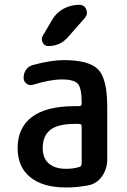

<svg xmlns="http://www.w3.org/2000/svg" viewBox="-20 -785 540 814"><path d="M297.9 -259.8Q225.6 -259.8 193.4 -234.4Q161.1 -209 161.1 -157.2Q161.1 -114.3 187 -91.8Q212.9 -69.3 259.8 -69.3Q292 -69.3 316.4 -77.1Q326.2 -80.1 326.2 -91.8V-249Q326.2 -259.8 315.4 -259.8ZM259.8 9.8Q162.1 9.8 108.4 -33.7Q54.7 -77.1 54.7 -157.2Q54.7 -243.2 115.2 -289.1Q175.8 -335 297.9 -335H315.4Q326.2 -335 326.2 -345.7V-351.6Q326.2 -410.2 310.5 -429.2Q294.9 -448.2 242.2 -448.2Q193.4 -448.2 120.1 -425.8Q105.5 -420.9 92.8 -430.2Q80.1 -439.5 80.1 -455.1Q80.1 -474.6 90.8 -489.7Q101.6 -504.9 121.1 -509.8Q193.4 -529.3 248 -530.3Q358.4 -530.3 396.5 -490.2Q434.6 -450.2 434.6 -332V-108.4Q434.6 -69.3 412.6 -37.6Q390.6 -5.9 353.5 1Q307.6 9.8 259.8 9.8ZM315.4 -764.6Q337.9 -764.6 345.7 -745.1Q353.5 -725.6 339.8 -709L267.6 -627Q235.4 -589.8 184.6 -589.8Q168.9 -589.8 161.1 -604.5Q153.3 -619.1 161.1 -632.8L201.2 -701.2Q218.8 -731.4 249.5 -748Q280.3 -764.6 315.4 -764.6Z"/></svg>

Font: Rounded-X Mgen+ 1mn medium
Style: Regular
Weight: 500
Designer: [Source Han Sans]
Ryoko NISHIZUKA  (kana & ideographs); Paul D. Hunt (Latin, Greek & Cyrillic); Wenlong ZHANG  (bopomofo
Version: Version 1.059.20150602